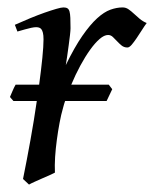

<svg xmlns="http://www.w3.org/2000/svg" viewBox="-20 -477 415 517"><path d="M267.1 -205.1H155.3Q153.8 -200.2 152.3 -195.8Q150.9 -191.4 149.9 -187Q144.5 -168.5 140.4 -146.2Q136.2 -124 133.1 -100.6Q129.9 -77.1 128.4 -54.4Q127 -31.7 127.9 -12.2Q121.6 -8.8 112.1 -4.6Q102.5 -0.5 92.5 3.9Q82.5 8.3 73.2 12.5Q64 16.6 58.1 20L42 4.9Q52.2 -45.4 62 -99.9Q71.8 -154.3 79.1 -205.1H16.1L6.8 -215.8Q10.3 -223.6 13.9 -232.4Q17.6 -241.2 22 -249H85.4Q90.8 -289.1 94 -320.8Q97.2 -352.5 97.2 -371.1Q97.2 -382.3 95.5 -388.9Q93.8 -395.5 91.1 -398.7Q88.4 -401.9 84.7 -402.8Q81.1 -403.8 77.1 -403.8Q72.3 -403.8 64 -402.1Q55.7 -400.4 47.4 -397.9Q37.6 -395.5 26.9 -392.1L20 -410.2Q40.5 -419.4 61.3 -428Q82 -436.5 100.1 -442.9Q118.2 -449.2 131.6 -453.1Q145 -457 150.9 -457Q157.7 -457 161.6 -454.6Q165.5 -452.1 167.2 -446Q168.9 -439.9 169.4 -429Q169.9 -418 169.9 -400.9Q169.9 -395.5 168.5 -382.8Q167 -370.1 165 -355.2Q163.1 -340.3 160.9 -325.7Q158.7 -311 157.2 -301.8Q180.7 -350.1 201.7 -380.4Q222.7 -410.6 241.5 -427.7Q260.3 -444.8 277.3 -450.9Q294.4 -457 310.1 -457Q318.8 -457 325.9 -452.1Q333 -447.3 340.3 -440.4Q347.7 -433.6 356 -426.5Q364.3 -419.4 375 -415Q369.1 -407.2 362.1 -396Q355 -384.8 347.9 -374.3Q340.8 -363.8 334.5 -356.4Q328.1 -349.1 323.2 -349.1Q314 -349.1 307.4 -354.5Q300.8 -359.9 295.2 -366Q289.6 -372.1 283.9 -377.4Q278.3 -382.8 271 -382.8Q260.7 -382.8 248.3 -372.1Q235.8 -361.3 222.7 -343Q209.5 -324.7 196.3 -300.3Q183.1 -275.9 171.9 -249H272.9L282.2 -236.8Z"/></svg>

Font: Gentium Plus Afr
Style: Italic
Weight: 400
Italic angle: -8°
Designer: J. Victor Gaultney, Annie Olsen, Iska Routamaa, Becca Hirsbrunner
Foundry: SIL International
Version: Version 5.000